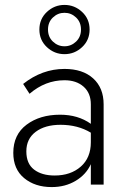

<svg xmlns="http://www.w3.org/2000/svg" viewBox="-20 -750 505 780"><path d="M195 -679Q175 -660 175 -630Q175 -600 195 -581Q215 -562 242 -562Q269 -562 289 -581Q309 -600 309 -630Q309 -660 289 -679Q269 -698 242 -698Q215 -698 195 -679ZM170.5 -558.5Q140 -587 140 -630Q140 -673 170.5 -701.5Q201 -730 242 -730Q283 -730 313.5 -701.5Q344 -673 344 -630Q344 -587 313.5 -558.5Q283 -530 242 -530Q201 -530 170.5 -558.5ZM100 -369 74 -409Q151 -470 242 -470Q316 -470 358.5 -431.5Q401 -393 401 -326V0H349V-83Q330 -41 287.5 -15.5Q245 10 190 10Q122 10 78 -26.5Q34 -63 34 -129Q34 -203 88 -243.5Q142 -284 224 -284Q297 -284 349 -247V-326Q349 -372 319.5 -398Q290 -424 242 -424Q164 -424 100 -369ZM87 -135Q87 -85 118.5 -61Q150 -37 202 -37Q267 -37 308 -73Q349 -109 349 -172V-211Q296 -243 226 -243Q163 -243 125 -214.5Q87 -186 87 -135Z"/></svg>

Font: Renner* Light
Style: Light
Weight: 300
Version: Version 003.000 ; ttfautohint (v0.97) -l 8 -r 50 -G 200 -x 1